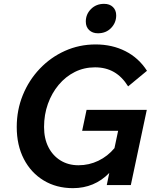

<svg xmlns="http://www.w3.org/2000/svg" viewBox="-20 -962 799 998"><path d="M535 0 548 -63Q471 16 359 16Q273 16 207 -24Q141 -64 104 -135.5Q67 -207 67 -302Q67 -390 98.5 -467.5Q130 -545 186.5 -604.5Q243 -664 317.5 -697.5Q392 -731 477 -731Q563 -731 632 -696Q701 -661 744 -594L646 -513Q615 -563 572.5 -587.5Q530 -612 474 -612Q417 -612 369 -588Q321 -564 285 -521Q249 -478 229 -422Q209 -366 209 -302Q209 -242 231.5 -197.5Q254 -153 294.5 -128Q335 -103 388 -103Q443 -103 491.5 -126.5Q540 -150 575 -192L594 -282H407L430 -391H743L660 0ZM489 -789Q461 -789 443.5 -805.5Q426 -822 426 -850Q426 -888 453 -915Q480 -942 521 -942Q550 -942 567 -925.5Q584 -909 584 -882Q584 -844 557.5 -816.5Q531 -789 489 -789Z"/></svg>

Font: Wix Madefor Text
Style: Bold Italic
Weight: 700
Italic angle: -12°
Designer: Dalton Maag Ltd
Foundry: Dalton Maag Ltd
Version: Version 3.100